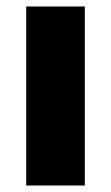

<svg xmlns="http://www.w3.org/2000/svg" viewBox="-20 -573 344 593"><path d="M242 0H61V-553H242Z"/></svg>

Font: Noto Sans Bengali SemiCondensed Black
Style: Regular
Weight: 900
Width: 4
Designer: Joana Ranito - Universal Thirst; Jelle Bosma - Monotype Design Team
Foundry: Universal Thirst ehf.
Version: Version 3.000; ttfautohint (v1.8.4.7-5d5b)